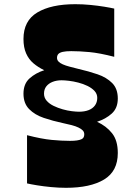

<svg xmlns="http://www.w3.org/2000/svg" viewBox="-20 -730 640 916"><path d="M92 -283Q92 -330 121 -356Q150 -382 191 -395Q162 -409 139.5 -428Q117 -447 104.5 -475.5Q92 -504 92 -544Q92 -631 158 -670.5Q224 -710 339 -710Q375 -710 411 -706.5Q447 -703 477.5 -698Q508 -693 525 -689V-459Q455 -477 407 -481.5Q359 -486 320 -486Q294 -486 279 -482.5Q264 -479 258 -472Q252 -465 252 -454Q252 -444 259 -436.5Q266 -429 279.5 -423Q293 -417 312 -412Q331 -407 355 -401Q403 -390 445.5 -375.5Q488 -361 515 -334Q542 -307 542 -260Q542 -214 513 -188Q484 -162 443 -149Q487 -129 514.5 -94.5Q542 -60 542 0Q542 87 476.5 126.5Q411 166 295 166Q260 166 223.5 162.5Q187 159 156.5 154Q126 149 109 145V-85Q179 -67 227 -62.5Q275 -58 314 -58Q334 -58 347 -60Q360 -62 368 -65.5Q376 -69 379 -75Q382 -81 382 -89Q382 -100 375 -107.5Q368 -115 354.5 -121.5Q341 -128 322 -133Q303 -138 279 -143Q232 -153 189 -167.5Q146 -182 119 -209.5Q92 -237 92 -283ZM190 -283Q190 -264 202.5 -249.5Q215 -235 235.5 -225Q256 -215 279 -208.5Q302 -202 323 -199.5Q344 -197 357 -197Q383 -197 402.5 -204.5Q422 -212 433 -227Q444 -242 444 -263Q444 -282 431 -296Q418 -310 397.5 -320Q377 -330 353.5 -336Q330 -342 309 -344.5Q288 -347 274 -347Q250 -347 231 -339.5Q212 -332 201 -318Q190 -304 190 -283Z"/></svg>

Font: Ojuju ExtraLight ExtraBold
Style: Regular
Weight: 800
Version: Version 1.000